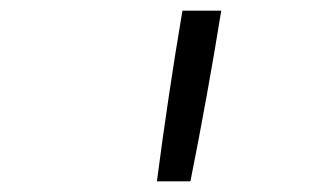

<svg xmlns="http://www.w3.org/2000/svg" viewBox="-20 -792 616 361"><path d="M275 -451H338Q370 -611 396 -772H323Q296 -612 275 -451Z"/></svg>

Font: Iosevka Sparkle Light Oblique
Style: Regular
Weight: 300
Italic angle: -9°
Designer: Belleve Invis
Foundry: Belleve Invis
Version: Version 4.5.0; ttfautohint (v1.8.3)